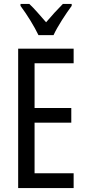

<svg xmlns="http://www.w3.org/2000/svg" viewBox="-20 -963 442 983"><path d="M177 -783H254C275 -829 317 -892 347 -933V-943H302C268 -908 250 -889 216 -849C186 -883 155 -920 130 -943H85V-933C120 -886 156 -827 177 -783ZM357 0V-76H157V-335H345V-410H157V-639H357V-714H73V0Z"/></svg>

Font: Noto Sans Arabic ExtCond
Style: Regular
Weight: 400
Width: 2
Designer: Monotype Design Team, Nadine Chahine, Nizar Qandah and Khaled Hosny
Foundry: Monotype Imaging Inc.
Version: Version 2.012